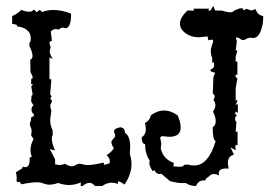

<svg xmlns="http://www.w3.org/2000/svg" viewBox="-20 -620 929 648"><path d="M325.2 7.8H300.3Q292.5 -2.9 281.7 -2.9Q271 -2.9 258.8 7.8H252.4L252.9 -4.4Q232.9 4.4 212.4 4.4Q196.8 4.4 176.3 -2.4Q158.7 3.4 146 3.4Q137.7 3.4 127 -0.7Q116.2 -4.9 104.5 -4.9Q86.4 -4.9 52.2 2L45.9 -6.8L41 -4.9Q37.6 -4.9 35.6 -10.7L36.6 -19Q36.6 -29.8 33.2 -38.1L56.2 -52.7L55.7 -57.6L65.4 -55.7Q80.1 -55.7 80.1 -82V-88.9L87.4 -90.3Q83 -102.1 83 -114.3Q83 -132.3 93.3 -150.9L85 -163.1L86.9 -177.2Q86.9 -184.6 83.7 -190.4Q80.6 -196.3 80.6 -200.7Q80.6 -205.1 82.8 -209.2Q85 -213.4 85 -223.6Q94.7 -227.5 94.7 -231.9Q94.7 -234.9 90.6 -238.3Q86.4 -241.7 86.4 -250.5Q86.4 -261.2 93.3 -263.7L85 -277.8L86.4 -296.9Q89.8 -296.9 89.8 -303.7L85.4 -328.1L91.3 -335L85 -336.4L85.4 -354Q90.3 -354 90.3 -358.4Q90.3 -363.3 83 -376L82 -418.5Q89.8 -421.4 89.8 -431.6Q89.8 -443.8 79.1 -464.8L79.6 -476.6Q84 -478 84 -490.2Q84 -508.8 69.8 -519.5Q58.1 -528.8 37.6 -530.8L38.1 -532.7Q38.1 -538.1 21 -539.1V-565.9Q37.1 -571.8 52.2 -586.9Q64.5 -580.6 79.1 -580.6Q87.4 -580.6 89.8 -583.7Q92.3 -586.9 94.7 -586.9Q98.1 -586.9 103.5 -578.6L114.7 -586.9L122.1 -579.6Q141.1 -586.4 158.7 -586.4Q188 -586.4 219.7 -574.2V-567.9Q219.7 -530.3 203.1 -524.4L193.4 -526.9Q185.1 -526.9 178.2 -520L168.5 -522Q159.7 -522 151.4 -513.7L155.3 -482.4Q147 -480 147 -474.6L150.9 -460L147.5 -447.3Q147.5 -438.5 158.2 -420.4L147 -426.3V-353L153.3 -352.1L149.4 -301.3L154.3 -295.4L149.4 -286.6Q155.3 -282.7 155.3 -278.3Q155.3 -274.9 152.6 -271.5Q149.9 -268.1 149.9 -262.7Q149.9 -253.9 153.3 -246.6L149.4 -216.3Q149.4 -195.8 157.7 -180.2V-163.1Q154.8 -160.2 154.8 -152.8Q154.8 -137.2 165.5 -112.3L148.4 -116.7L166 -82V-65.4L180.2 -63Q189 -63 198.7 -67.4Q213.9 -58.6 223.6 -58.6Q228 -58.6 235.4 -63Q242.7 -67.4 247.6 -67.4Q253.4 -67.4 259.8 -65.2Q266.1 -63 277.3 -63Q293.9 -63 329.1 -71.3L332 -63.5L349.6 -68.8L350.6 -75.7Q350.6 -86.9 339.4 -96.7Q353 -103 364.3 -119.6Q356 -132.3 356 -140.1Q356 -145 362.3 -151.4Q368.7 -157.7 368.7 -162.1L364.7 -176.8Q364.7 -186 385.3 -190.4Q400.9 -189.9 401.9 -171.9Q419.4 -160.6 419.4 -124L418 -100.6Q423.8 -83.5 423.8 -66.4Q423.8 -32.2 400.4 2.9Q385.3 -7.8 379.9 -7.8Q377.4 -7.8 377.4 -4.9L378.9 1.5Q369.1 -3.4 356.4 -3.4Q340.8 -3.4 325.2 7.8ZM641.6 7.8Q621.6 7.8 606.4 -2.4L594.7 -2Q579.6 -2 553.7 -8.8L524.4 -33.7L518.1 -32.7Q506.8 -32.7 501 -46.4L495.6 -42Q483.9 -58.6 483.9 -70.3L485.4 -77.6Q469.7 -100.6 469.7 -133.3Q458.5 -134.3 458 -156.2Q472.2 -166 472.2 -183.6Q472.2 -195.8 468.8 -204.1Q485.4 -213.4 489.3 -231Q511.2 -247.1 533.7 -247.1Q556.2 -247.1 579.1 -231Q589.8 -209 589.8 -189.5Q589.8 -158.2 550.3 -158.2L526.4 -160.6L520.5 -156.2L524.4 -135.7L522.5 -119.1Q530.3 -83.5 566.4 -70.3L565.4 -58.6L585 -57.1Q600.6 -57.1 600.6 -63.5L614.3 -64.9Q622.6 -61.5 635.3 -61.5Q683.1 -61.5 708 -144Q697.8 -147 697.8 -190.4Q708 -196.8 708 -210.9Q708 -225.6 698.7 -243.7Q707 -254.9 707 -264.6Q707 -273.4 700.2 -283.2Q704.6 -289.6 704.6 -294.9Q704.6 -300.8 698.2 -303.7L700.2 -359.9L706.1 -374.5Q689.9 -377.9 689.9 -382.8Q689.9 -384.8 691.9 -385.7Q693.8 -386.7 696.3 -388.2Q698.7 -389.6 700.7 -392.3Q702.6 -395 702.6 -399.4Q702.6 -408.7 700.7 -411.6Q700.2 -407.7 696.3 -407.7V-424.3Q691.4 -434.1 691.4 -448.7Q691.4 -457.5 695.3 -467Q699.2 -476.6 699.2 -481.4Q699.2 -486.3 693.8 -486.3L683.1 -483.9L680.7 -497.1L651.4 -494.1Q625 -494.1 606.2 -507.8Q587.4 -521.5 587.4 -540.5Q587.4 -560.1 612.3 -584.5H635.7L632.3 -590.8H686L682.6 -584.5H690.4L699.7 -600.1L706.1 -584.5H727.5Q745.6 -578.6 756.8 -578.6Q767.6 -578.6 770.5 -584.5L789.1 -591.8H798.8L803.7 -584.5L810.5 -590.3L829.1 -584.5L842.8 -589.4Q848.1 -569.3 868.2 -565.9V-559.1Q868.2 -537.6 860.4 -516.6Q851.1 -491.7 834 -491.7L825.2 -492.7Q815.4 -492.7 804.7 -484.9H796.9Q784.2 -493.7 779.3 -493.7Q776.4 -493.7 776.4 -490.7L779.3 -480.5L775.4 -449.2L781.2 -449.7L775.4 -428.7V-412.1L781.2 -412.6V-367.7L775.4 -368.2L774.9 -364.3Q774.9 -357.9 781.2 -356L775.4 -322.8V-281.2L782.2 -281.7L775.4 -266.6L782.7 -268.6V-238.8L775.4 -243.7L773.4 -235.4L779.8 -231Q773.4 -226.1 773.4 -219.2Q773.4 -213.4 777.8 -207L775.4 -175.3L781.7 -175.8V-129.9H773.9L775.4 -112.8L757.8 -123L769.5 -98.1Q749 -92.8 749 -69.8L751.5 -50.8L743.2 -51.3Q718.3 -51.3 718.3 -35.2L719.2 -28.3Q709.5 -32.7 702.1 -32.7Q692.4 -32.7 686.5 -25.4L674.8 -17.1L672.9 -10.7L667.5 -11.2Q649.4 -11.2 641.6 7.8Z"/></svg>

Font: Truetypewriter PolyglOTT
Style: Regular
Weight: 400
Designer: Sergey Beatoff a.k.a. Sam_T
Version: Version 3.76